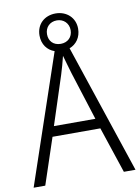

<svg xmlns="http://www.w3.org/2000/svg" viewBox="-96 -945 734 1008"><g transform="rotate(-10 271.5 -440.5)"><path d="M481 0H543L313 -688C350 -702 375 -736 375 -782C375 -841 330 -881 272 -881C212 -881 169 -841 169 -781C169 -734 195 -700 233 -687L0 0H62L144 -246H399ZM272 -719C232 -719 209 -745 209 -781C209 -818 235 -844 272 -844C308 -844 335 -818 335 -781C335 -744 309 -719 272 -719ZM300 -558 382 -300H161L245 -558C254 -587 264 -621 272 -655C280 -625 293 -583 300 -558Z"/></g></svg>

Font: Noto Sans Bengali SemiCondensed Light
Style: Regular
Weight: 300
Width: 4
Designer: Joana Ranito - Universal Thirst; Jelle Bosma - Monotype Design Team
Foundry: Universal Thirst ehf.
Version: Version 3.000